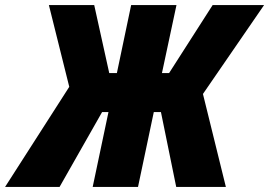

<svg xmlns="http://www.w3.org/2000/svg" viewBox="-81 -734 1057 754"><path d="M-61 0H153L320 -294H345L283 0H461L523 -294H551L611 0H806L716 -365L956 -714H754L583 -447H555L612 -714H434L378 -447H348L289 -714H111L191 -393Z"/></svg>

Font: Noto Sans SemiCondensed Black
Style: Italic
Weight: 900
Width: 4
Italic angle: -12°
Designer: Monotype Design Team
Foundry: Monotype Imaging Inc.
Version: Version 2.013